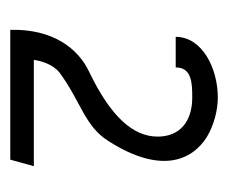

<svg xmlns="http://www.w3.org/2000/svg" viewBox="-56 -786 454 383"><g transform="rotate(90 171.5 -595.0)"><path d="M40 -388H299L312 -435H100L101 -441C103 -452 110 -474 125 -486C183 -529 232 -536 262 -584C329 -689 300 -751 254 -780C229 -795 199 -802 175 -802C117 -802 54 -771 54 -718H115C115 -750 146 -751 175 -751C222 -751 253 -727 253 -682C253 -633 213 -588 123 -545C77 -523 38 -473 40 -388Z"/></g></svg>

Font: Charger Sport
Style: LitExt
Weight: 300
Designer: Jasper
Foundry: Cannot Into Space Fonts
Version: Version 1.1